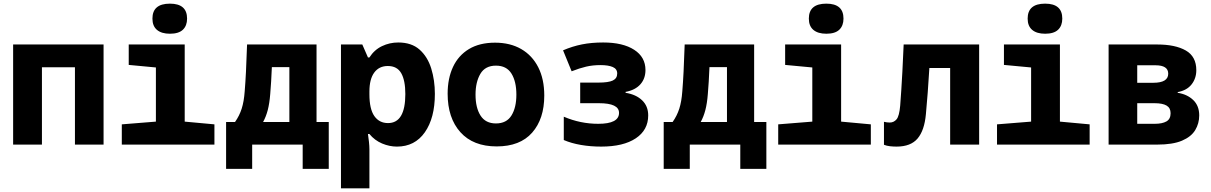

<svg xmlns="http://www.w3.org/2000/svg" viewBox="-20 -793 6640 1053"><path d="M52 0V-549H548V0H391V-424H210V0Z M912 -608Q866 -608 841 -629Q816 -650 816 -691Q816 -773 912 -773Q1006 -773 1006 -691Q1006 -652 983 -630Q960 -608 912 -608ZM648 0V-111L835 -126V-423L686 -437V-549H993V-126L1156 -111V0Z M1220 133V-124H1269Q1293 -158 1305.5 -197Q1318 -236 1322 -292Q1326 -340 1329 -400Q1332 -460 1335 -549H1716V-124H1783V133H1640V0H1363V133ZM1462 -277Q1458 -226 1448.5 -189.5Q1439 -153 1423 -124H1567V-425H1471Q1469 -382 1467 -346Q1465 -310 1462 -277Z M1850 240V-549H1967L1998 -478H2006Q2033 -520 2075 -540Q2117 -560 2164 -560Q2237 -560 2281 -521Q2325 -482 2345 -417.5Q2365 -353 2365 -278Q2365 -146 2310 -67.5Q2255 11 2157 11Q2116 11 2075.5 -6Q2035 -23 2006 -58H1998Q2001 -39 2003.5 -15Q2006 9 2006 25V240ZM2108 -118Q2203 -118 2203 -277Q2203 -352 2180.5 -391.5Q2158 -431 2107 -431Q2059 -431 2032.5 -395Q2006 -359 2006 -291V-276Q2006 -195 2033 -156.5Q2060 -118 2108 -118Z M2704 10Q2575 10 2505 -68Q2435 -146 2435 -279Q2435 -363 2464.5 -426Q2494 -489 2552 -524Q2610 -559 2695 -559Q2778 -559 2838.5 -524Q2899 -489 2932 -424Q2965 -359 2965 -269Q2965 -141 2898.5 -65.5Q2832 10 2704 10ZM2700 -116Q2758 -116 2785 -159.5Q2812 -203 2812 -274Q2812 -346 2785 -389.5Q2758 -433 2700 -433Q2641 -433 2614.5 -388Q2588 -343 2588 -274Q2588 -202 2615.5 -159Q2643 -116 2700 -116Z M3277 11Q3219 11 3166.5 2Q3114 -7 3072 -25V-153Q3163 -114 3261 -114Q3375 -114 3375 -174Q3375 -227 3265 -227H3162V-340H3262Q3317 -340 3341 -351.5Q3365 -363 3365 -390Q3365 -415 3340.5 -425.5Q3316 -436 3273 -436Q3231 -436 3194.5 -427.5Q3158 -419 3115 -402L3068 -517Q3119 -539 3171.5 -549.5Q3224 -560 3288 -560Q3396 -560 3458 -520Q3520 -480 3520 -409Q3520 -362 3492 -330.5Q3464 -299 3411 -289V-284Q3468 -275 3501.5 -243Q3535 -211 3535 -160Q3535 -80 3467 -34.5Q3399 11 3277 11Z M3620 133V-124H3669Q3693 -158 3705.5 -197Q3718 -236 3722 -292Q3726 -340 3729 -400Q3732 -460 3735 -549H4116V-124H4183V133H4040V0H3763V133ZM3862 -277Q3858 -226 3848.5 -189.5Q3839 -153 3823 -124H3967V-425H3871Q3869 -382 3867 -346Q3865 -310 3862 -277Z M4512 -608Q4466 -608 4441 -629Q4416 -650 4416 -691Q4416 -773 4512 -773Q4606 -773 4606 -691Q4606 -652 4583 -630Q4560 -608 4512 -608ZM4248 0V-111L4435 -126V-423L4286 -437V-549H4593V-126L4756 -111V0Z M4897 11Q4879 11 4861 9Q4843 7 4828 1V-125Q4844 -121 4860 -121Q4882 -121 4897 -138.5Q4912 -156 4917 -214Q4920 -256 4923 -299Q4926 -342 4929 -400.5Q4932 -459 4936 -549H5350V0H5191V-420H5077Q5072 -342 5068 -285.5Q5064 -229 5058 -167Q5050 -78 5012.5 -33.5Q4975 11 4897 11Z M5712 -608Q5666 -608 5641 -629Q5616 -650 5616 -691Q5616 -773 5712 -773Q5806 -773 5806 -691Q5806 -652 5783 -630Q5760 -608 5712 -608ZM5448 0V-111L5635 -126V-423L5486 -437V-549H5793V-126L5956 -111V0Z M6060 0V-549H6327Q6426 -549 6483.5 -516Q6541 -483 6541 -408Q6541 -363 6515 -330Q6489 -297 6439 -288V-284Q6491 -276 6524 -244.5Q6557 -213 6557 -160Q6557 -116 6535 -79.5Q6513 -43 6462.5 -21.5Q6412 0 6327 0ZM6217 -339H6305Q6387 -339 6387 -389Q6387 -435 6317 -435H6217ZM6217 -114H6313Q6354 -114 6377 -127Q6400 -140 6400 -172Q6400 -201 6378 -214Q6356 -227 6312 -227H6217Z"/></svg>

Font: Noto Sans Mono ExtraBold
Style: Regular
Weight: 800
Designer: Monotype Design Team
Foundry: Monotype Imaging Inc.
Version: Version 2.014